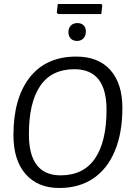

<svg xmlns="http://www.w3.org/2000/svg" viewBox="-20 -929 651 957"><path d="M590 -391Q590 -268 553 -178Q516 -88 445.5 -40Q375 8 275 8Q168 8 107.5 -61.5Q47 -131 47 -255Q47 -440 128.5 -543.5Q210 -647 360 -647Q470 -647 530 -580Q590 -513 590 -391ZM124 -260Q124 -55 282 -55Q396 -55 453.5 -139Q511 -223 511 -382Q511 -584 351 -584Q237 -584 180.5 -501Q124 -418 124 -260ZM408 -772Q408 -751 396 -738Q384 -725 364 -725Q344 -725 332.5 -737Q321 -749 321 -769Q321 -789 333 -801.5Q345 -814 366 -814Q385 -814 396.5 -803Q408 -792 408 -772ZM490 -904 485 -859H270L263 -865L268 -909H484Z"/></svg>

Font: Alegreya Sans SC
Style: Italic
Weight: 400
Italic angle: -7°
Designer: Juan Pablo del Peral
Foundry: Huerta Tipografica
Version: Version 2.008; ttfautohint (v1.6)